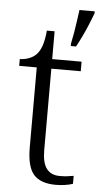

<svg xmlns="http://www.w3.org/2000/svg" viewBox="-55 -794 435 839"><g transform="rotate(5 163.0 -375.0)"><path d="M223 10Q155 10 125 -24.5Q95 -59 95 -143V-494H18V-524Q37 -524 56.5 -531Q76 -538 89 -551Q103 -565 112 -590Q121 -615 125 -658H159V-536H288V-494H159V-137Q159 -81 178.5 -55.5Q198 -30 236 -30Q253 -30 267 -31.5Q281 -33 297 -36V-1Q283 4 262.5 7Q242 10 223 10ZM235 -611Q240 -634 244.5 -660.5Q249 -687 252.5 -713Q256 -739 259 -760H326V-751Q318 -730 307 -703Q296 -676 283 -649Q270 -622 258 -600H235Z"/></g></svg>

Font: Noto Serif Kannada Light
Style: Regular
Weight: 300
Version: Version 2.003